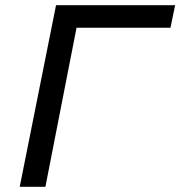

<svg xmlns="http://www.w3.org/2000/svg" viewBox="-20 -720 695 740"><path d="M637 -613H275L155 0H56L196 -700H655Z"/></svg>

Font: Montserrat Alternates Medium
Style: Italic
Weight: 500
Italic angle: -11.3°
Designer: Julieta Ulanovsky
Foundry: Julieta Ulanovsky
Version: Version 7.200